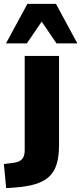

<svg xmlns="http://www.w3.org/2000/svg" viewBox="-71 -782 421 995"><path d="M-39 193 -51 68 -2 62Q29 58 43 43Q57 28 57 -3V-492H235V-28Q235 46 213.5 92Q192 138 141.5 161Q91 184 5 190ZM-40 -557 71 -762H219L330 -557H222L145 -670L68 -557Z"/></svg>

Font: Nunito Sans Black
Style: Regular
Weight: 900
Designer: Vernon Adams
Foundry: Vernon Adams
Version: Version 3.006; ttfautohint (v1.8.3)